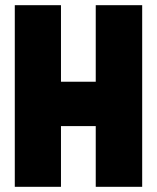

<svg xmlns="http://www.w3.org/2000/svg" viewBox="-20 -720 605 740"><path d="M37 0V-700H215V-405H349V-700H528V0H349V-234H215V0Z"/></svg>

Font: Georama SemiCondensed ExtraBold
Style: Regular
Weight: 800
Width: 4
Designer: Jean-Baptiste Levee
Foundry: Production Type
Version: Version 1.000